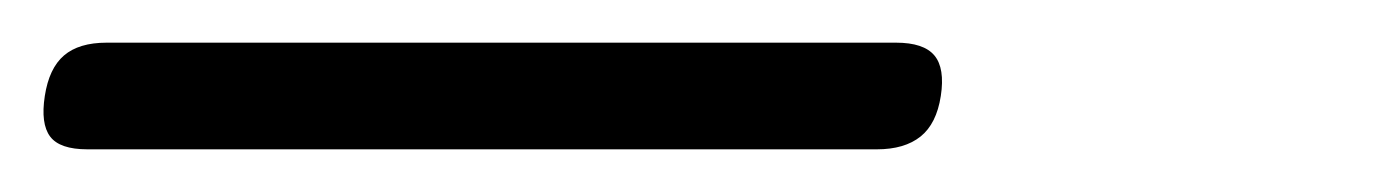

<svg xmlns="http://www.w3.org/2000/svg" viewBox="-32 75 652 90"><path d="M9 145Q-4 145 -8.5 139Q-13 133 -11 120Q-9 107 -2 101Q5 95 18 95H388Q401 95 406 101Q411 107 409 120Q407 133 399.5 139Q392 145 379 145Z"/></svg>

Font: Maple Mono Thin
Style: Italic
Weight: 250
Italic angle: -10°
Monospace: yes
Designer: subframe7536
Version: Version 7.000